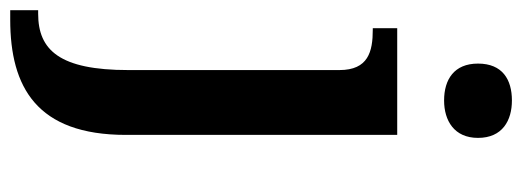

<svg xmlns="http://www.w3.org/2000/svg" viewBox="-368 -456 1046 385"><g transform="rotate(90 155.5 -263.0)"><path d="M164 -630C204 -630 239 -650 239 -698C239 -747 204 -766 164 -766C122 -766 90 -747 90 -698C90 -650 122 -630 164 -630ZM-17 240H2C137 240 233 187 233 8V-536H19V-487H22C66 -487 103 -478 103 -420V3C103 141 63 184 -10 184H-17Z"/></g></svg>

Font: Noto Serif Tamil SemiBold
Style: Regular
Weight: 600
Designer: Indian Type Foundry, Tom Grace, and the Monotype Design Team
Foundry: Monotype Imaging Inc.
Version: Version 2.004